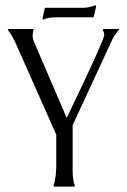

<svg xmlns="http://www.w3.org/2000/svg" viewBox="-20 -695 474 715"><path d="M8.8 -583 11.2 -586.9H103Q103.5 -586.9 104 -586.7Q104.5 -586.4 105 -586.4Q104.5 -580.6 103 -574.7Q101.6 -568.8 101.6 -563Q101.6 -550.8 106.9 -538.6L228.5 -255.9Q232.9 -265.6 245.1 -291Q257.3 -316.4 272.9 -349.1Q288.6 -381.8 305.4 -418Q322.3 -454.1 336.2 -485.1Q350.1 -516.1 359.1 -538.1Q368.2 -560.1 368.2 -564.5Q368.2 -569.3 366.7 -574.2Q365.2 -579.1 362.8 -583V-586.4Q363.8 -586.4 364.5 -586.7Q365.2 -586.9 366.2 -586.9H420.9Q421.4 -586.9 422.6 -586.4Q423.8 -585.9 424.3 -585.9Q417.5 -577.6 410.6 -568.8Q403.8 -560.1 399.4 -550.3L250.5 -228.5V-78.6Q250.5 -70.3 250.5 -60.5Q250.5 -50.8 251.2 -40.5Q252 -30.3 253.7 -20.8Q255.4 -11.2 258.8 -3.9V-1L258.3 0H182.1Q181.6 0 180.7 -0.5Q179.7 -1 179.2 -1V-3.9Q182.1 -10.7 184.1 -20.5Q186 -30.3 187.3 -40.5Q188.5 -50.8 189 -60.8Q189.5 -70.8 189.5 -78.6V-193.4L36.6 -538.1Q35.2 -541.5 31.5 -548.1Q27.8 -554.7 23.9 -561.8Q20 -568.8 15.9 -574.7Q11.7 -580.6 8.8 -583ZM142.6 -622.6H138.7L138.2 -626L147 -665L149.4 -666H289.6Q300.8 -666 312 -668.5Q323.2 -670.9 334 -674.8L337.4 -674.3Q337.4 -671.9 337.9 -670.9L329.6 -633.3L327.1 -630.4H186.5Q175.3 -630.4 164.1 -628.7Q152.8 -627 142.6 -622.6Z"/></svg>

Font: CAT Linz
Style: Regular
Weight: 400
Designer: Peter Wiegel
Foundry: Peter Wiegel
Version: Version 1.08